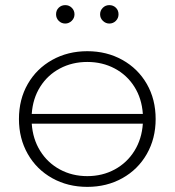

<svg xmlns="http://www.w3.org/2000/svg" viewBox="-20 -726 683 750"><path d="M458 -492C417.3 -514.7 371.7 -526 321 -526C270.3 -526 224.7 -514.7 184 -492C143.3 -469.3 111.5 -438 88.5 -398C65.5 -358 54 -312.3 54 -261C54 -210.3 65.5 -164.8 88.5 -124.5C111.5 -84.2 143.3 -52.7 184 -30C224.7 -7.3 270.3 4 321 4C371.7 4 417.3 -7.3 458 -30C498.7 -52.7 530.5 -84.2 553.5 -124.5C576.5 -164.8 588 -210.3 588 -261C588 -312.3 576.5 -358 553.5 -398C530.5 -438 498.7 -469.3 458 -492ZM214 -458.5C246 -475.5 281.7 -484 321 -484C360.3 -484 396 -475.5 428 -458.5C460 -441.5 485.7 -417.7 505 -387C524.3 -356.3 535.3 -321 538 -281H104C106.7 -321 117.7 -356.3 137 -387C156.3 -417.7 182 -441.5 214 -458.5ZM428 -64C396 -46.7 360.3 -38 321 -38C281.7 -38 246 -46.7 214 -64C182 -81.3 156.3 -105.5 137 -136.5C117.7 -167.5 106.7 -203 104 -243H538C535.3 -203 524.3 -167.5 505 -136.5C485.7 -105.5 460 -81.3 428 -64ZM209.5 -644.5C216.5 -637.5 225 -634 235 -634C244.3 -634 252.7 -637.5 260 -644.5C267.3 -651.5 271 -660 271 -670C271 -680 267.5 -688.5 260.5 -695.5C253.5 -702.5 245 -706 235 -706C225 -706 216.5 -702.7 209.5 -696C202.5 -689.3 199 -680.7 199 -670C199 -660 202.5 -651.5 209.5 -644.5ZM382 -644.5C389.3 -637.5 397.7 -634 407 -634C417 -634 425.5 -637.5 432.5 -644.5C439.5 -651.5 443 -660 443 -670C443 -680.7 439.5 -689.3 432.5 -696C425.5 -702.7 417 -706 407 -706C397 -706 388.5 -702.5 381.5 -695.5C374.5 -688.5 371 -680 371 -670C371 -660 374.7 -651.5 382 -644.5Z"/></svg>

Font: Montserrat Custom ExtraLight
Style: Regular
Weight: 300
Designer: Julieta Ulanovsky
Foundry: Julieta Ulanovsky
Version: Version 7.200